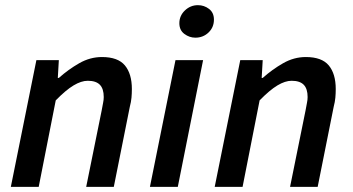

<svg xmlns="http://www.w3.org/2000/svg" viewBox="-20 -724 1369 744"><path d="M22 0 121 -491H208L204 -422H208Q245 -455 287 -479Q329 -503 375 -503Q437 -503 464 -470.5Q491 -438 491 -379Q491 -362 489.5 -345.5Q488 -329 483 -310L421 0H314L374 -296Q377 -314 379.5 -325.5Q382 -337 382 -348Q382 -380 367 -395.5Q352 -411 320 -411Q295 -411 265 -393Q235 -375 196 -335L130 0Z M561 0 660 -491H767L669 0ZM737 -578Q714 -578 694.5 -592.5Q675 -607 675 -634Q675 -663 696.5 -683.5Q718 -704 747 -704Q771 -704 790 -689.5Q809 -675 809 -648Q809 -618 788 -598Q767 -578 737 -578Z M812 0 911 -491H998L994 -422H998Q1035 -455 1077 -479Q1119 -503 1165 -503Q1227 -503 1254 -470.5Q1281 -438 1281 -379Q1281 -362 1279.5 -345.5Q1278 -329 1273 -310L1211 0H1104L1164 -296Q1167 -314 1169.5 -325.5Q1172 -337 1172 -348Q1172 -380 1157 -395.5Q1142 -411 1110 -411Q1085 -411 1055 -393Q1025 -375 986 -335L920 0Z"/></svg>

Font: Source Sans 3 ExtraLight SemiBold
Style: Italic
Weight: 600
Italic angle: -11°
Version: Version 3.052;hotconv 1.1.0;makeotfexe 2.6.0